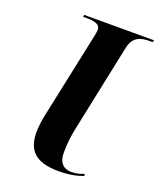

<svg xmlns="http://www.w3.org/2000/svg" viewBox="-135 -799 742 893"><g transform="rotate(20 236.0 -352.0)"><path d="M262 10C314 10 356 1 384 -11L380 -20C364 -13 346 -7 320 -7C283 -7 256 -26 256 -82C256 -124 262 -170 271 -211L360 -636C373 -696 412 -704 456 -704H469L472 -714H126L124 -704H137C179 -704 209 -699 209 -670C209 -665 208 -653 204 -636L115 -216C108 -182 104 -152 104 -125C104 -41 143 10 262 10Z"/></g></svg>

Font: Noto Serif Display
Style: Bold Italic
Weight: 700
Italic angle: -12°
Designer: Monotype Design Team
Foundry: Monotype Imaging Inc.
Version: Version 2.009